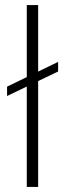

<svg xmlns="http://www.w3.org/2000/svg" viewBox="-20 -740 258 760"><path d="M8 -360V-397L210 -495V-457ZM86 0V-720H131V0Z"/></svg>

Font: DM Sans 12pt ExtraLight
Style: Regular
Weight: 250
Version: Version 4.004;gftools[0.9.30]